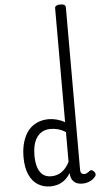

<svg xmlns="http://www.w3.org/2000/svg" viewBox="-83 -1469 795 1533"><g transform="rotate(-5 314.5 -703.0)"><path d="M258 17Q201 17 157 -10.5Q113 -38 88 -94Q63 -150 63 -235Q63 -287 73 -331Q83 -375 101.5 -410Q120 -445 147.5 -469Q175 -493 211 -506Q247 -519 290 -519Q320 -519 354 -510Q388 -501 418 -484V-1397Q418 -1410 429 -1416.5Q440 -1423 461 -1423Q483 -1423 493.5 -1416.5Q504 -1410 504 -1397V-96Q504 -76 512.5 -67Q521 -58 535 -58Q544 -58 551.5 -61Q559 -64 566 -69Q573 -74 581 -80Q589 -86 598.5 -82Q608 -78 615 -70Q623 -61 624.5 -51Q626 -41 620 -33Q609 -17 592 -6Q575 5 555.5 11Q536 17 516 17Q478 17 457 3Q436 -11 427.5 -31.5Q419 -52 419 -73Q419 -74 419 -74.5Q419 -75 419 -76Q395 -38 367.5 -18Q340 2 312 9.5Q284 17 258 17ZM151 -239Q151 -184 164 -144.5Q177 -105 203.5 -84Q230 -63 270 -63Q299 -63 325.5 -73Q352 -83 375.5 -106Q399 -129 418 -166V-404Q387 -424 357 -432Q327 -440 295 -440Q269 -440 247 -432Q225 -424 207 -408Q189 -392 176.5 -368Q164 -344 157.5 -312Q151 -280 151 -239Z"/></g></svg>

Font: Playwrite FR Trad
Style: Regular
Weight: 400
Designer: Veronika Burian, José Scaglione
Foundry: TypeTogether
Version: Version 1.000